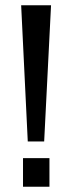

<svg xmlns="http://www.w3.org/2000/svg" viewBox="-20 -706 268 726"><path d="M85 -171 60 -686H173L147 -171ZM67 0V-108H167V0Z"/></svg>

Font: Archivo Narrow
Style: Regular
Weight: 400
Designer: Hector Gatti
Foundry: Omnibus-Type
Version: Version 3.002